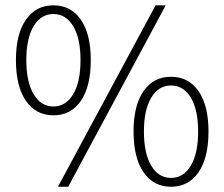

<svg xmlns="http://www.w3.org/2000/svg" viewBox="-20 -691 845 723"><path d="M40 -464.8Q40 -563 77.6 -616.9Q115.2 -670.9 181.2 -670.9Q247.1 -670.9 284.4 -616.9Q321.8 -563 321.8 -464.8Q321.8 -365.2 284.4 -311Q247.1 -256.8 181.2 -256.8Q115.2 -256.8 77.6 -311.3Q40 -365.7 40 -464.8ZM79.1 -464.8Q79.1 -382.3 106.7 -336.2Q134.3 -290 181.2 -290Q228 -290 255.6 -336.2Q283.2 -382.3 283.2 -464.8Q283.2 -546.9 255.6 -592.5Q228 -638.2 181.2 -638.2Q134.3 -638.2 106.7 -592.5Q79.1 -546.9 79.1 -464.8ZM198.2 12.2 565.9 -670.9H604L236.8 12.2ZM482.9 -195.8Q482.9 -293.9 520.5 -347.9Q558.1 -401.9 624 -401.9Q689.9 -401.9 727.5 -347.9Q765.1 -293.9 765.1 -195.8Q765.1 -96.7 727.5 -42.2Q689.9 12.2 624 12.2Q558.1 12.2 520.5 -42.2Q482.9 -96.7 482.9 -195.8ZM522 -195.8Q522 -113.3 549.6 -67.1Q577.1 -21 624 -21Q670.9 -21 698.5 -67.1Q726.1 -113.3 726.1 -195.8Q726.1 -277.8 698.5 -323.5Q670.9 -369.1 624 -369.1Q577.1 -369.1 549.6 -323.5Q522 -277.8 522 -195.8Z"/></svg>

Font: Source Sans Pro Light
Style: Regular
Weight: 300
Designer: Paul D. Hunt
Foundry: Adobe Systems Incorporated
Version: Version 2.020;PS 2.0;hotconv 1.0.86;makeotf.lib2.5.63406